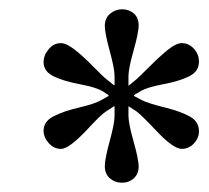

<svg xmlns="http://www.w3.org/2000/svg" viewBox="-20 -709 450 414"><path d="M257 -545V-524L273 -537Q281 -544 303 -566Q325 -588 342.5 -602Q360 -616 372 -616Q387 -616 398 -604Q409 -592 409 -576Q409 -555 388 -544.5Q367 -534 332.5 -527.5Q298 -521 284 -513L269 -504V-502L286 -493Q300 -486 334.5 -477.5Q369 -469 389 -458Q409 -447 409 -426Q409 -411 398 -399.5Q387 -388 372 -388Q354 -388 318.5 -425.5Q283 -463 274 -469L257 -480V-459Q257 -443 268 -404Q279 -365 279 -350Q279 -334 268.5 -324.5Q258 -315 243 -315Q228 -315 217 -324.5Q206 -334 206 -351Q206 -366 216.5 -404.5Q227 -443 227 -459V-479L226 -480L209 -469Q198 -462 173 -435Q129 -387 111 -388Q96 -388 85 -400.5Q74 -413 74 -427Q74 -447 95 -458Q116 -469 150 -477Q184 -485 198 -493L214 -502V-504L200 -513Q186 -521 151.5 -527.5Q117 -534 95.5 -544.5Q74 -555 74 -575Q74 -590 85 -603Q96 -616 111 -616Q123 -616 141 -602Q159 -588 180.5 -566Q202 -544 211 -537L226 -525L227 -526V-545Q227 -561 216.5 -599.5Q206 -638 206 -653Q206 -670 217.5 -679.5Q229 -689 243 -689Q258 -689 268.5 -680Q279 -671 279 -654Q279 -639 268 -600Q257 -561 257 -545Z"/></svg>

Font: myMathFont
Style: Regular
Weight: 400
Designer: Ross Mills, John Hudson & Paul Hanslow, Tiro Typeworks Ltd; with prior portions MicroPress Inc., and Coen Hoffman. Math 
Foundry: Tiro Typeworks Ltd
Version: Version 2.13 b171